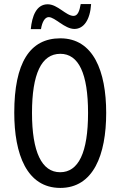

<svg xmlns="http://www.w3.org/2000/svg" viewBox="-20 -912 590 942"><path d="M427 -892H376C370 -857 361 -834 341 -834C304 -834 263 -891 214 -891C158 -891 137 -832 131 -769H181C187 -806 201 -828 219 -828C250 -828 297 -770 345 -770C390 -770 422 -813 427 -892ZM501 -358C501 -563 438 -724 276 -724C126 -724 50 -603 50 -359C50 -156 111 10 276 10C438 10 501 -152 501 -358ZM137 -358C137 -549 183 -648 276 -648C366 -648 412 -551 412 -358C412 -163 365 -67 275 -67C185 -67 137 -166 137 -358Z"/></svg>

Font: Noto Sans UI Condensed
Style: Regular
Weight: 400
Width: 3
Designer: Monotype Design Team
Foundry: Monotype Imaging Inc.
Version: Version 1.901